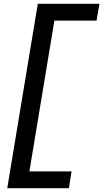

<svg xmlns="http://www.w3.org/2000/svg" viewBox="-20 -843 541 1006"><path d="M18 143 178 -823H501L486 -735H265L134 55H355L341 143Z"/></svg>

Font: Iosevka SS04 Semibold Oblique
Style: Regular
Weight: 600
Italic angle: -9°
Monospace: yes
Designer: Belleve Invis
Foundry: Belleve Invis
Version: Version 19.0.0; ttfautohint (v1.8.4)